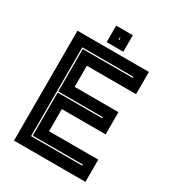

<svg xmlns="http://www.w3.org/2000/svg" viewBox="-197 -945 964 1059"><g transform="rotate(30 285.0 -415.5)"><path d="M57.5 0V-700H512.5V-558.5H199V-424H478V-282.5H199V-141.5H512.5V0ZM126.5 -68.5H452.5V-75.5H133.5V-350H417.5V-357H133.5V-627H452.5V-634H126.5ZM228.5 -726V-831H334.5V-726ZM278.5 -771H283V-785H278.5Z"/></g></svg>

Font: Tourney Thin ExtraBold
Style: Regular
Weight: 800
Version: Version 1.015